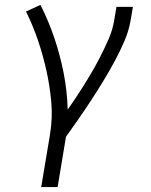

<svg xmlns="http://www.w3.org/2000/svg" viewBox="-20 -558 616 783"><path d="M148 205H215L249 0Q276 -38 302.5 -76Q329 -114 354 -152.5Q379 -191 403 -230.5Q427 -270 448.5 -310Q470 -350 488 -392Q506 -434 513 -477L522 -530H455L446 -477Q440 -438 423.5 -400Q407 -362 388 -325Q369 -288 347.5 -252Q326 -216 303 -180.5Q280 -145 256 -111Q254 -187 239.5 -260.5Q225 -334 201.5 -403.5Q178 -473 145 -538L86 -511Q114 -455 134.5 -394.5Q155 -334 169 -271.5Q183 -209 189 -143Q195 -77 184 -10Z"/></svg>

Font: Iosevka Sparkle Light
Style: Italic
Weight: 300
Italic angle: -9°
Designer: Belleve Invis
Foundry: Belleve Invis
Version: Version 4.5.0; ttfautohint (v1.8.3)